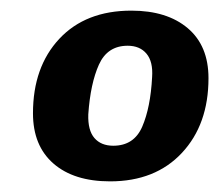

<svg xmlns="http://www.w3.org/2000/svg" viewBox="-20 -716 420 361"><path d="M42 -503Q42 -590 91.5 -643Q141 -696 227 -696Q294 -696 333 -663Q372 -630 372 -569Q372 -482 322 -428.5Q272 -375 187 -375Q119 -375 80.5 -408.5Q42 -442 42 -503ZM266 -571Q268 -600 255.5 -615Q243 -630 220 -630Q182 -630 166 -594.5Q150 -559 146 -501Q145 -471 157.5 -456.5Q170 -442 193 -442Q232 -442 247.5 -478Q263 -514 266 -571Z"/></svg>

Font: Chivo ExtraBold Italic
Style: Regular
Weight: 800
Italic angle: -8.05°
Designer: Hector Gatti
Foundry: Omnibus-Type
Version: Version 1.007